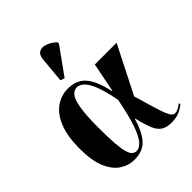

<svg xmlns="http://www.w3.org/2000/svg" viewBox="-226 -953 1098 1098"><g transform="rotate(-45 323.0 -403.5)"><path d="M222 10Q174 10 133.5 -17Q93 -44 68.5 -102.5Q44 -161 44 -257Q44 -356 70 -420.5Q96 -485 140.5 -516.5Q185 -548 241 -548Q279 -548 311 -532.5Q343 -517 367 -476Q391 -435 408 -359H411L446 -536H622L476 -248Q498 -172 512 -125.5Q526 -79 536 -55Q546 -31 555 -22.5Q564 -14 575 -14Q587 -14 600.5 -21Q614 -28 628 -39L633 -31Q615 -15 588 -2.5Q561 10 522 10Q485 10 461 -4Q437 -18 421.5 -53.5Q406 -89 391 -154H388Q367 -78 330 -34Q293 10 222 10ZM266 -17Q290 -17 312.5 -44Q335 -71 356 -132.5Q377 -194 397 -299Q381 -384 362 -431.5Q343 -479 322 -498Q301 -517 281 -517Q258 -517 241 -496.5Q224 -476 214.5 -421.5Q205 -367 205 -264Q205 -184 209 -135Q213 -86 221 -60Q229 -34 240.5 -25.5Q252 -17 266 -17ZM268 -602 243 -612 257 -764Q260 -800 280.5 -811Q301 -822 329.5 -812Q358 -802 385 -777V-765Z"/></g></svg>

Font: Noto Serif Display SemiCondensed ExtraBold
Style: Regular
Weight: 800
Width: 4
Designer: Monotype Design Team
Foundry: Monotype Imaging Inc.
Version: Version 2.009